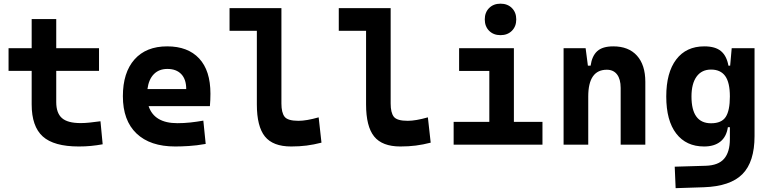

<svg xmlns="http://www.w3.org/2000/svg" viewBox="-20 -776 4142 1030"><path d="M402.8 9.8Q269 9.8 209.5 -43.9Q149.9 -97.7 149.9 -215.8V-396H25.9V-517.6H149.9V-673.8H281.7V-517.6H511.2V-396H281.7V-228.5Q281.7 -169.4 312.3 -142.6Q342.8 -115.7 412.6 -115.7Q435.1 -115.7 460.7 -118.4Q486.3 -121.1 519 -125.5L530.8 -2Q498.5 3.9 468 6.8Q437.5 9.8 402.8 9.8Z M919.9 9.8Q785.6 9.8 712.4 -59.8Q639.2 -129.4 639.2 -259.8Q639.2 -386.7 701.4 -457Q763.7 -527.3 877 -527.3Q987.8 -527.3 1048.3 -462.4Q1108.9 -397.5 1108.9 -273.4Q1108.9 -238.3 1106 -206.5H777.3Q807.6 -115.2 931.6 -115.2Q966.8 -115.2 1001 -118.9Q1035.2 -122.6 1070.8 -128.9L1083.5 -3.9Q1033.7 4.9 992.7 7.3Q951.7 9.8 919.9 9.8ZM771 -298.3H979Q979 -350.6 952.4 -378.4Q925.8 -406.2 877.9 -406.2Q833 -406.2 805.4 -378.2Q777.8 -350.1 771 -298.3Z M1542 9.8Q1444.3 9.8 1401.1 -43.9Q1357.9 -97.7 1357.9 -215.8V-610.8H1211.4V-732.4H1489.7V-220.7Q1489.7 -171.9 1506.6 -149.9Q1523.4 -127.9 1581.1 -127.9Q1624 -127.9 1689.5 -146.5L1704.6 -10.7Q1663.1 0 1624.5 4.9Q1585.9 9.8 1542 9.8Z M2127.9 9.8Q2030.3 9.8 1987.1 -43.9Q1943.8 -97.7 1943.8 -215.8V-610.8H1797.4V-732.4H2075.7V-220.7Q2075.7 -171.9 2092.5 -149.9Q2109.4 -127.9 2167 -127.9Q2210 -127.9 2275.4 -146.5L2290.5 -10.7Q2249 0 2210.4 4.9Q2171.9 9.8 2127.9 9.8Z M2413.6 0V-122.1H2605V-395.5H2442.9V-517.6H2736.8V-122.1H2890.1V0ZM2665 -587.4Q2627.4 -587.4 2604 -610.8Q2580.6 -634.3 2580.6 -671.9Q2580.6 -709.5 2604 -732.9Q2627.4 -756.3 2665 -756.3Q2702.6 -756.3 2726.1 -732.9Q2749.5 -709.5 2749.5 -671.9Q2749.5 -634.3 2726.1 -610.8Q2702.6 -587.4 2665 -587.4Z M3309.6 0V-304.2Q3309.6 -351.1 3290.3 -376.5Q3271 -401.9 3235.4 -401.9Q3135.7 -401.9 3135.7 -258.3V0H3003.4V-517.6H3121.6L3133.8 -423.8H3148.4Q3155.8 -476.1 3184.1 -501.7Q3212.4 -527.3 3270 -527.3Q3352.1 -527.3 3397 -477.5Q3441.9 -427.7 3441.9 -336.9V0Z M3604.5 233.4 3599.6 118.2 3765.6 113.3Q3834 111.3 3864.7 75.4Q3895.5 39.6 3895.5 -30.3V-93.8H3884.8Q3877 -42 3844.2 -16.1Q3811.5 9.8 3757.3 9.8Q3661.1 9.8 3607.7 -59.6Q3554.2 -128.9 3554.2 -258.3Q3554.2 -386.7 3607.7 -457Q3661.1 -527.3 3758.3 -527.3Q3817.4 -527.3 3847.9 -501.7Q3878.4 -476.1 3887.7 -423.8H3897L3905.3 -517.6H4027.8V-45.9Q4027.8 92.3 3962.9 158Q3897.9 223.6 3755.9 228.5ZM3895.5 -258.3Q3895.5 -333.5 3870.4 -368.2Q3845.2 -402.8 3794.4 -402.8Q3744.1 -402.8 3716.8 -365Q3689.5 -327.1 3689.5 -258.3Q3689.5 -114.7 3794.4 -114.7Q3851.1 -114.7 3873.3 -148.9Q3895.5 -183.1 3895.5 -258.3Z"/></svg>

Font: Cascadia Mono
Style: Bold
Weight: 700
Monospace: yes
Designer: Aaron Bell
Foundry: Saja Typeworks
Version: Version 2404.023; ttfautohint (v1.8.4)